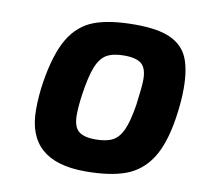

<svg xmlns="http://www.w3.org/2000/svg" viewBox="-66 -613 716 688"><g transform="rotate(10 291.5 -268.5)"><path d="M75 -181Q75 -232 83 -283Q100 -389 134 -445Q168 -501 224 -522Q280 -543 372 -543Q456 -543 501.5 -522Q547 -501 565 -459Q583 -417 583 -347Q583 -298 574 -239Q559 -142 524.5 -89Q490 -36 433.5 -15Q377 6 286 6Q75 6 75 -181ZM426 -261Q435 -329 435 -354Q435 -394 416.5 -410.5Q398 -427 353 -427Q312 -427 289 -413.5Q266 -400 252 -365Q238 -330 228 -261Q222 -218 222 -188Q222 -145 241.5 -129Q261 -113 302 -113Q342 -113 365 -125Q388 -137 402 -168Q416 -199 426 -261Z"/></g></svg>

Font: Exo
Style: Bold Italic
Weight: 700
Italic angle: -9°
Designer: Natanael Gama
Foundry: Natanael Gama
Version: Version 1.500; ttfautohint (v1.6)